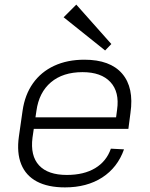

<svg xmlns="http://www.w3.org/2000/svg" viewBox="-20 -806 650 833"><path d="M262 7Q188 7 140 -18.5Q92 -44 72 -93.5Q52 -143 62 -214L78 -326Q88 -395 123 -444.5Q158 -494 215 -520.5Q272 -547 346 -547Q458 -547 510 -486.5Q562 -426 546 -316L537 -247H115L122 -297H495L481 -277L488 -330Q499 -407 459 -450Q419 -493 338 -493Q253 -493 201 -449Q149 -405 138 -325L121 -209Q111 -130 149.5 -88.5Q188 -47 270 -47Q344 -47 393 -76.5Q442 -106 461 -161L518 -158Q490 -79 423.5 -36Q357 7 262 7ZM463 -615 436 -587 256 -731 311 -786Z"/></svg>

Font: Pathway Extreme 8pt Thin
Style: Italic
Weight: 100
Italic angle: -8°
Designer: Eduardo Rodriguez Tunni
Foundry: Eduardo Rodriguez Tunni
Version: Version 1.000